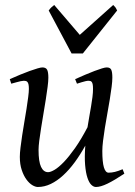

<svg xmlns="http://www.w3.org/2000/svg" viewBox="-20 -726 539 766"><path d="M476.1 -33.2Q436.5 -6.8 408.9 6.6Q381.3 20 362.8 20Q353.5 20 344.5 11.5Q335.4 2.9 328.9 -16.6Q322.3 -36.1 319.6 -67.6Q316.9 -99.1 320.3 -145Q300.3 -108.9 278.1 -78.6Q255.9 -48.3 231.9 -26.4Q208 -4.4 182.6 7.8Q157.2 20 130.9 20Q121.1 20 108.6 12.5Q96.2 4.9 85.2 -10.3Q74.2 -25.4 66.7 -47.9Q59.1 -70.3 59.1 -100.1Q59.1 -114.7 61.8 -137.2Q64.5 -159.7 68.4 -185.5Q72.3 -211.4 77.1 -239.3Q82 -267.1 85.9 -292.5Q89.8 -317.9 92.5 -338.6Q95.2 -359.4 95.2 -371.1Q95.2 -382.3 93.8 -388.9Q92.3 -395.5 89.6 -398.7Q86.9 -401.9 83.3 -402.8Q79.6 -403.8 75.2 -403.8Q70.8 -403.8 62.5 -402.1Q54.2 -400.4 45.9 -397.9Q36.1 -395.5 24.9 -392.1L19 -410.2Q39.6 -419.4 60.3 -428Q81.1 -436.5 98.6 -442.9Q116.2 -449.2 129.6 -453.1Q143.1 -457 148.9 -457Q163.1 -457 168 -447.8Q172.9 -438.5 172.9 -416Q172.9 -401.9 169.9 -378.9Q167 -356 162.6 -328.6Q158.2 -301.3 153.3 -272Q148.4 -242.7 144 -215.3Q139.6 -188 136.7 -165Q133.8 -142.1 133.8 -127.9Q133.8 -81.1 143.8 -60.1Q153.8 -39.1 171.9 -39.1Q181.6 -39.1 197.8 -48.6Q213.9 -58.1 234.4 -79.3Q254.9 -100.6 279.1 -134.8Q303.2 -168.9 329.1 -218.3Q332.5 -239.3 336.2 -260.5Q339.8 -281.7 343.3 -301.5Q346.7 -321.3 348.9 -339.1Q351.1 -356.9 351.1 -371.1Q351.1 -382.3 349.9 -388.9Q348.6 -395.5 346.2 -398.7Q343.8 -401.9 340.6 -402.8Q337.4 -403.8 333 -403.8Q328.6 -403.8 321 -402.1Q313.5 -400.4 305.7 -397.9Q296.9 -395.5 287.1 -392.1L279.8 -410.2Q300.3 -419.4 320.3 -428Q340.3 -436.5 357.2 -442.9Q374 -449.2 386.7 -453.1Q399.4 -457 405.8 -457Q419.4 -457 423.8 -447.8Q428.2 -438.5 428.2 -416Q428.2 -401.9 425.3 -379.2Q422.4 -356.4 418 -329.3Q413.6 -302.2 408.2 -272.7Q402.8 -243.2 398.4 -215.6Q394 -188 391.1 -164.1Q388.2 -140.1 388.2 -124Q388.2 -79.6 394.5 -58.3Q400.9 -37.1 413.1 -37.1Q425.8 -37.1 438.7 -40.3Q451.7 -43.5 469.2 -50.8ZM310.5 -512.7H265.6L174.3 -684.1Q181.2 -693.4 185.1 -696.8Q189 -700.2 196.3 -706.1L298.3 -586.9L431.6 -706.1Q437.5 -700.7 440.2 -697Q442.9 -693.4 447.3 -684.1Z"/></svg>

Font: Gentium Plus
Style: Italic
Weight: 400
Italic angle: -8°
Designer: J. Victor Gaultney, Annie Olsen, Iska Routamaa
Foundry: SIL International
Version: Version 1.510